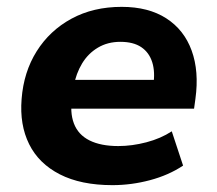

<svg xmlns="http://www.w3.org/2000/svg" viewBox="-20 -529 632 560"><path d="M308 11Q216 11 154.5 -20.5Q93 -52 65 -108.5Q37 -165 43 -240Q49 -319 87 -379.5Q125 -440 188.5 -474.5Q252 -509 335 -509Q413 -509 465 -475.5Q517 -442 539 -381.5Q561 -321 550 -241L546 -212H165L178 -296H442L427 -280Q433 -319 424 -347.5Q415 -376 392 -391.5Q369 -407 331 -407Q294 -407 265.5 -390Q237 -373 219.5 -344Q202 -315 195 -278L191 -249Q183 -202 195.5 -169Q208 -136 241 -119.5Q274 -103 325 -103Q365 -103 407 -114Q449 -125 481 -146L514 -46Q472 -18 417.5 -3.5Q363 11 308 11Z"/></svg>

Font: Nunito Sans 9pt ExtraBold
Style: Italic
Weight: 800
Italic angle: -9°
Version: Version 3.101;gftools[0.9.27]